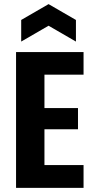

<svg xmlns="http://www.w3.org/2000/svg" viewBox="-20 -913 455 933"><path d="M58 0V-660H386V-550H196V-388H359V-285H196V-111H386V0ZM83 -711V-816L216 -893L349 -816V-711L216 -788Z"/></svg>

Font: Bricolage Grotesque 10pt Condensed Bricolage Grotesque 10pt Condensed Regular
Style: Bold
Weight: 700
Width: 3
Designer: Mathieu Triay
Foundry: Atelier Triay
Version: Version 1.000; ttfautohint (v1.8.4.7-5d5b);gftools[0.9.32]